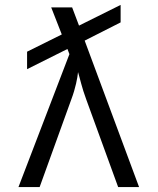

<svg xmlns="http://www.w3.org/2000/svg" viewBox="-20 -760 640 780"><path d="M55 0H141L270 -357C287 -402 295 -445 297 -467C304 -445 313 -402 330 -357L460 0H545L324 -595L470 -669V-740L301 -656L273 -730H188L231 -620L90 -550V-479L254 -561L262 -540Z"/></svg>

Font: JetBrains Mono Light
Style: Regular
Weight: 336
Monospace: yes
Designer: Philipp Nurullin, Konstantin Bulenkov
Foundry: JetBrains
Version: Version 2.305